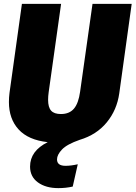

<svg xmlns="http://www.w3.org/2000/svg" viewBox="-20 -716 699 990"><path d="M659 -696 595 -235Q583 -149 530.5 -85Q478 -21 391 5Q325 28 299.5 55Q274 82 274 106Q274 139 318 139Q346 139 381 131L355 246Q320 254 281 254Q216 254 175.5 224.5Q135 195 135 143Q135 62 226 17Q126 6 76 -48.5Q26 -103 26 -190Q26 -213 29 -237L93 -696H295L231 -241Q228 -219 228 -201Q228 -163 243.5 -145.5Q259 -128 294 -128Q338 -128 361.5 -156Q385 -184 393 -243L457 -696Z"/></svg>

Font: FiraGO Heavy
Style: Italic
Weight: 900
Italic angle: -8°
Designer: bBox Type GmbH
Foundry: bBox Type GmbH
Version: Version 1.001